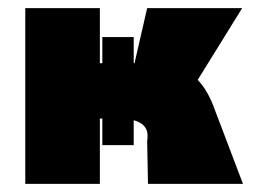

<svg xmlns="http://www.w3.org/2000/svg" viewBox="-20 -451 627 471"><path d="M576 0H343L341 -106Q342 -110 342 -118Q342 -147 308 -156V-95H231V-160H225V0H42V-431H225V-296H231V-360H308V-296H310L341 -431H574L465 -255Q491 -228 508 -179Z"/></svg>

Font: Ysabeau Heavy
Style: Regular
Weight: 800
Designer: Christian Thalmann (Catharsis Fonts)
Version: Version 0.003